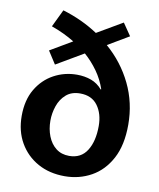

<svg xmlns="http://www.w3.org/2000/svg" viewBox="-84 -802 726 878"><g transform="rotate(10 279.5 -363.0)"><path d="M276 10Q205 10 151 -20Q97 -50 66 -103.5Q35 -157 35 -228Q35 -301 65 -352Q95 -403 144.5 -430Q194 -457 252 -457Q288 -457 318 -446Q348 -435 370 -409L372 -411Q357 -455 330.5 -492Q304 -529 270 -559L144 -485L106 -544L208 -604Q159 -634 100 -655L139 -736Q229 -709 303 -660L421 -729L460 -672L362 -614Q437 -549 479.5 -461.5Q522 -374 522 -272Q522 -177 488.5 -114.5Q455 -52 399 -21Q343 10 276 10ZM280 -85Q335 -85 362.5 -128.5Q390 -172 390 -243Q390 -300 362.5 -337.5Q335 -375 281 -375Q241 -375 216 -353Q191 -331 179.5 -297.5Q168 -264 168 -229Q168 -190 181 -157Q194 -124 219 -104.5Q244 -85 280 -85Z"/></g></svg>

Font: Murecho Medium
Style: Regular
Weight: 500
Designer: Neil Summerour
Foundry: Positype
Version: Version 1.010; ttfautohint (v1.8.3)